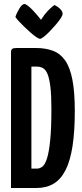

<svg xmlns="http://www.w3.org/2000/svg" viewBox="-20 -940 409 960"><path d="M35 0V-680Q35 -690 40.5 -695Q46 -700 62 -700H159Q208 -700 245 -686Q282 -672 306 -637.5Q330 -603 342 -541.5Q354 -480 354 -385Q354 -282 342.5 -208.5Q331 -135 307.5 -89Q284 -43 248 -21.5Q212 0 162 0ZM137 -97H165Q179 -97 192 -107Q205 -117 215 -148Q225 -179 231 -238.5Q237 -298 237 -396Q237 -464 232 -505.5Q227 -547 218 -569Q209 -591 195.5 -599Q182 -607 164 -607H137ZM181 -746Q174 -746 161.5 -754.5Q149 -763 133.5 -776.5Q118 -790 102.5 -805Q87 -820 75 -833Q63 -846 57 -855Q64 -877 77.5 -898.5Q91 -920 102 -920Q108 -920 118.5 -912Q129 -904 140.5 -892.5Q152 -881 162 -869Q172 -857 178.5 -849Q185 -841 185 -841Q202 -868 217.5 -884Q233 -900 242.5 -907.5Q252 -915 252 -915Q271 -906 282 -894Q293 -882 293 -871Q293 -863 283.5 -848.5Q274 -834 259 -816.5Q244 -799 228 -782.5Q212 -766 199 -756Q186 -746 181 -746Z"/></svg>

Font: Yanone Kaffeesatz ExtraLight SemiBold
Style: Regular
Weight: 600
Version: Version 2.003